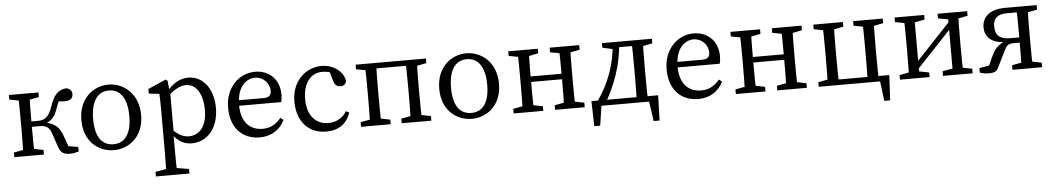

<svg xmlns="http://www.w3.org/2000/svg" viewBox="-38 -853 8007 1459"><g transform="rotate(-5 3965.0 -123.5)"><path d="M45 0H271V-35L171 -55H151L45 -35V0ZM45 -439 151 -419H171L271 -439V-474H45V-439ZM115 0H201C199 -45 198 -146 198 -221V-255C198 -328 199 -429 201 -474H115C117 -429 118 -328 118 -264V-210C118 -146 117 -45 115 0ZM382 -51C399 -1 422 11 475 11C493 11 517 5 536 0V-35L417 -55L475 -9L432 -131C405 -207 359 -238 266 -246L284 -229C341 -242 375 -272 397 -340C413 -390 431 -416 448 -436L388 -397C420 -393 435 -390 465 -390C509 -390 526 -409 527 -438C527 -462 515 -480 485 -487C421 -483 387 -444 357 -356C331 -279 297 -259 250 -259H158V-218H255C306 -218 331 -202 347 -155L382 -51Z M805 13C918 13 1033 -69 1033 -235C1033 -401 918 -487 805 -487C690 -487 577 -401 577 -235C577 -69 690 13 805 13ZM805 -32C716 -32 667 -101 667 -235C667 -369 716 -442 805 -442C892 -442 943 -369 943 -235C943 -101 892 -32 805 -32Z M1104 240H1360V205L1237 185H1217L1104 205V240ZM1185 240H1268C1266 170 1265 98 1265 28V-72L1268 -78V-390L1264 -392L1256 -477L1241 -487L1105 -427V-392L1185 -383C1187 -343 1188 -312 1188 -257V30C1188 100 1187 170 1185 240ZM1399 13C1516 13 1604 -85 1604 -239C1604 -393 1520 -487 1414 -487C1354 -487 1296 -457 1243 -390H1223L1232 -343C1305 -414 1355 -432 1392 -432C1466 -432 1519 -359 1519 -230C1519 -101 1457 -42 1381 -42C1332 -42 1284 -69 1232 -135L1223 -83H1243C1292 -8 1346 13 1399 13Z M1917 13C2008 13 2072 -32 2108 -103L2085 -121C2049 -79 2009 -50 1945 -50C1845 -50 1781 -118 1781 -245C1781 -388 1855 -442 1919 -442C1982 -442 2030 -390 2030 -333C2030 -305 2019 -282 1971 -282H1733V-240H2102C2106 -253 2109 -273 2109 -296C2109 -417 2027 -487 1924 -487C1800 -487 1696 -385 1696 -232C1696 -80 1783 13 1917 13Z M2425 13C2519 13 2583 -33 2610 -116L2586 -128C2555 -78 2504 -50 2446 -50C2352 -50 2285 -119 2285 -245C2285 -373 2347 -442 2434 -442C2462 -442 2496 -435 2530 -417L2484 -454L2509 -366C2516 -341 2529 -321 2562 -321C2587 -321 2602 -333 2607 -358C2594 -432 2520 -487 2431 -487C2312 -487 2202 -393 2202 -236C2202 -83 2288 13 2425 13Z M2690 0H2916V-35L2816 -55H2796L2690 -35V0ZM2690 -439 2796 -419H2803V-474H2690V-439ZM2760 0H2846C2844 -45 2843 -146 2843 -210V-264C2843 -328 2844 -429 2846 -474H2760C2762 -429 2763 -328 2763 -264V-210C2763 -146 2762 -45 2760 0ZM2803 -432H3113V-474H2803V-432ZM3000 0H3226V-35L3126 -55H3106L3000 -35V0ZM3070 0H3156C3154 -45 3153 -146 3153 -210V-264C3153 -328 3154 -429 3156 -474H3070C3072 -429 3073 -328 3073 -264V-210C3073 -146 3072 -45 3070 0ZM3113 -419H3126L3226 -439V-474H3113V-419Z M3535 13C3648 13 3763 -69 3763 -235C3763 -401 3648 -487 3535 -487C3420 -487 3307 -401 3307 -235C3307 -69 3420 13 3535 13ZM3535 -32C3446 -32 3397 -101 3397 -235C3397 -369 3446 -442 3535 -442C3622 -442 3673 -369 3673 -235C3673 -101 3622 -32 3535 -32Z M3854 0H4080V-35L3980 -55H3960L3854 -35V0ZM3854 -439 3960 -419H3980L4080 -439V-474H3854V-439ZM3924 0H4010C4008 -45 4007 -146 4007 -235V-264C4007 -328 4008 -429 4010 -474H3924C3926 -429 3927 -328 3927 -264V-210C3927 -146 3926 -45 3924 0ZM3967 -227H4283V-269H3967V-227ZM4170 0H4396V-35L4296 -55H4276L4170 -35V0ZM4170 -439 4276 -419H4296L4396 -439V-474H4170V-439ZM4240 0H4326C4324 -45 4323 -146 4323 -210V-264C4323 -328 4324 -429 4326 -474H4240C4242 -429 4243 -328 4243 -264V-235C4243 -146 4242 -45 4240 0Z M4501 -42 4552 -8C4629 -140 4690 -295 4700 -474H4651C4639 -296 4583 -162 4501 -42ZM4569 -439 4659 -419H4672V-474H4569V-439ZM4672 -432H4837V-474H4672V-432ZM4794 0H4880C4878 -45 4877 -146 4877 -210V-264C4877 -328 4878 -429 4880 -474H4794C4796 -429 4797 -328 4797 -264V-210C4797 -146 4796 -45 4794 0ZM4837 -419H4850L4950 -439V-474H4837V-419ZM4929 0 4881 -42 4909 150H4954L4960 -42H4451L4456 150H4501L4530 -42L4482 0H4929Z M5262 13C5353 13 5417 -32 5453 -103L5430 -121C5394 -79 5354 -50 5290 -50C5190 -50 5126 -118 5126 -245C5126 -388 5200 -442 5264 -442C5327 -442 5375 -390 5375 -333C5375 -305 5364 -282 5316 -282H5078V-240H5447C5451 -253 5454 -273 5454 -296C5454 -417 5372 -487 5269 -487C5145 -487 5041 -385 5041 -232C5041 -80 5128 13 5262 13Z M5549 0H5775V-35L5675 -55H5655L5549 -35V0ZM5549 -439 5655 -419H5675L5775 -439V-474H5549V-439ZM5619 0H5705C5703 -45 5702 -146 5702 -235V-264C5702 -328 5703 -429 5705 -474H5619C5621 -429 5622 -328 5622 -264V-210C5622 -146 5621 -45 5619 0ZM5662 -227H5978V-269H5662V-227ZM5865 0H6091V-35L5991 -55H5971L5865 -35V0ZM5865 -439 5971 -419H5991L6091 -439V-474H5865V-439ZM5935 0H6021C6019 -45 6018 -146 6018 -210V-264C6018 -328 6019 -429 6021 -474H5935C5937 -429 5938 -328 5938 -264V-235C5938 -146 5937 -45 5935 0Z M6181 -439 6287 -419H6307L6407 -439V-474H6181V-439ZM6181 0H6294V-55H6287L6181 -35V0ZM6251 0H6337C6335 -45 6334 -146 6334 -210V-264C6334 -328 6335 -429 6337 -474H6251C6253 -429 6254 -328 6254 -264V-210C6254 -146 6253 -45 6251 0ZM6485 -439 6591 -419H6611L6711 -439V-474H6485V-439ZM6555 0H6641C6639 -45 6638 -146 6638 -210V-264C6638 -328 6639 -429 6641 -474H6555C6557 -429 6558 -328 6558 -264V-210C6558 -146 6557 -45 6555 0ZM6668 150H6713L6723 -42H6294V0H6692L6644 -42L6668 150Z M6801 0H7027V-35L6925 -55H6905L6801 -35V0ZM6801 -439 6907 -419H6927L7027 -439V-474H6801V-439ZM6871 0H6951V-474H6871C6873 -429 6874 -328 6874 -264V-210C6874 -146 6873 -45 6871 0ZM6880 -55H6934L7276 -419H7222L6880 -55ZM7129 0H7355V-35L7253 -55H7233L7129 -35V0ZM7129 -439 7235 -419H7255L7355 -439V-474H7129V-439ZM7206 0H7285C7283 -45 7282 -146 7282 -210V-264C7282 -328 7283 -429 7285 -474H7206V0Z M7410 0C7422 4 7449 11 7477 11C7521 11 7538 1 7551 -25L7604 -132C7629 -182 7634 -201 7685 -201H7772V-241H7662C7589 -241 7549 -268 7549 -342C7549 -400 7582 -432 7652 -432H7772V-474H7645C7524 -474 7468 -417 7468 -340C7468 -273 7512 -213 7637 -215L7644 -226C7595 -218 7548 -186 7520 -125L7471 -19L7514 -53L7410 -35V0ZM7729 0H7815C7813 -45 7812 -146 7812 -210V-264C7812 -328 7813 -429 7815 -474H7729C7731 -429 7732 -328 7732 -264V-210C7732 -146 7731 -45 7729 0ZM7659 0H7885V-35L7785 -55H7765L7659 -35V0ZM7772 -419H7779L7885 -439V-474H7772V-419Z"/></g></svg>

Font: Source Serif Variable
Style: Regular
Weight: 389
Designer: Frank Grießhammer
Foundry: Adobe Systems Incorporated
Version: Version 3.001;hotconv 1.0.111;makeotfexe 2.5.65597